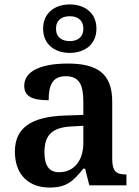

<svg xmlns="http://www.w3.org/2000/svg" viewBox="-20 -834 626 864"><path d="M294 -596C361 -596 414 -634 414 -705C414 -776 361 -814 294 -814C227 -814 174 -776 174 -705C174 -634 227 -596 294 -596ZM294 -649C260 -649 232 -665 232 -705C232 -745 260 -761 294 -761C327 -761 355 -745 355 -705C355 -665 327 -649 294 -649ZM203 10C282 10 311 -21 355 -75H363L382 0H549V-49H546C501 -49 485 -65 485 -120V-377C485 -503 418 -548 285 -548C177 -548 89 -520 89 -448C89 -400 125 -383 199 -383C199 -449 215 -491 276 -491C341 -491 355 -446 355 -374V-317L272 -314C121 -309 47 -259 47 -152C47 -42 115 10 203 10ZM246 -59C201 -59 180 -89 180 -148C180 -222 210 -261 303 -265L355 -268V-191C355 -110 312 -59 246 -59Z"/></svg>

Font: Noto Serif Gurmukhi SemiBold
Style: Regular
Weight: 600
Designer: Vaibhav Singh and the Monotype Design Team
Foundry: Monotype Imaging Inc.
Version: Version 2.004